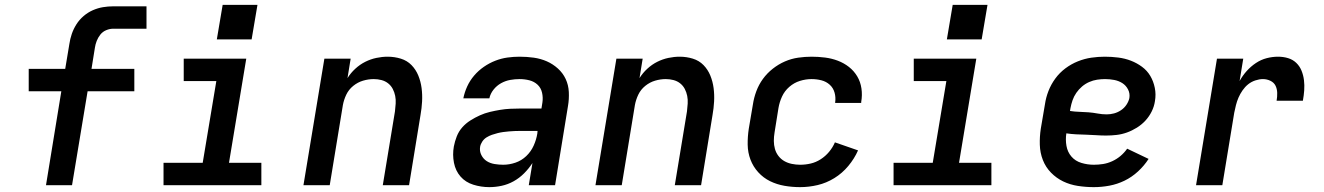

<svg xmlns="http://www.w3.org/2000/svg" viewBox="-20 -761 5440 789"><path d="M169 0 232 -386H98V-478H248L265 -580Q268 -601 275 -621.5Q282 -642 294 -661Q306 -680 323.5 -695Q341 -710 361.5 -719Q382 -728 403 -731.5Q424 -735 445 -735H582V-643H445Q431 -643 416.5 -637Q402 -631 392.5 -619Q383 -607 377.5 -593Q372 -579 370 -565L356 -478H532V-386H340L276 0Z M652 0V-92H813L869 -428H735V-520H992L921 -92H1054V0ZM871 -599 895 -741H1038L1014 -599Z M1227 0 1313 -520H1421L1408 -440Q1421 -461 1440 -478.5Q1459 -496 1481 -507Q1503 -518 1526.5 -523Q1550 -528 1573 -528Q1601 -528 1627 -520Q1653 -512 1671 -493.5Q1689 -475 1699 -450.5Q1709 -426 1712.5 -399Q1716 -372 1714.5 -344Q1713 -316 1708 -288L1661 0H1553L1603 -303Q1605 -319 1606 -335.5Q1607 -352 1604 -367Q1601 -382 1594 -395.5Q1587 -409 1575 -418.5Q1563 -428 1547.5 -432Q1532 -436 1516 -436Q1494 -436 1472 -429.5Q1450 -423 1431.5 -408Q1413 -393 1403 -372Q1393 -351 1389 -329L1335 0Z M1991 8Q1957 8 1925 -2Q1893 -12 1872.5 -35.5Q1852 -59 1845.5 -92Q1839 -125 1845 -159Q1849 -180 1857 -200.5Q1865 -221 1879.5 -237.5Q1894 -254 1913 -266Q1932 -278 1952 -287Q1972 -296 1993 -301Q2014 -306 2035 -309.5Q2056 -313 2076.5 -314Q2097 -315 2118 -315H2205L2209 -340Q2212 -360 2207.5 -380Q2203 -400 2189 -413Q2175 -426 2155.5 -431Q2136 -436 2115 -436Q2096 -436 2076.5 -432.5Q2057 -429 2039 -419Q2021 -409 2008 -392.5Q1995 -376 1991 -357H1884Q1889 -382 1900 -406Q1911 -430 1928.5 -450.5Q1946 -471 1968.5 -486.5Q1991 -502 2015.5 -511.5Q2040 -521 2065 -524.5Q2090 -528 2115 -528Q2145 -528 2173.5 -524Q2202 -520 2227 -509Q2252 -498 2272.5 -479.5Q2293 -461 2304.5 -436.5Q2316 -412 2317.5 -383Q2319 -354 2314 -325L2261 0H2153L2168 -91Q2168 -91 2168 -91Q2168 -91 2168 -91Q2168 -91 2168 -91Q2168 -91 2168 -91Q2153 -68 2133.5 -48.5Q2114 -29 2090.5 -16Q2067 -3 2041.5 2.5Q2016 8 1991 8ZM2048 -84Q2073 -84 2098 -92.5Q2123 -101 2142.5 -119.5Q2162 -138 2173 -162.5Q2184 -187 2188 -212L2189 -223H2118Q2106 -223 2094.5 -222.5Q2083 -222 2071.5 -221Q2060 -220 2048.5 -218.5Q2037 -217 2025 -214Q2013 -211 2001.5 -207Q1990 -203 1979.5 -196.5Q1969 -190 1962 -179.5Q1955 -169 1953 -158Q1950 -140 1958 -124Q1966 -108 1980 -99Q1994 -90 2012 -87Q2030 -84 2048 -84Z M2427 0 2513 -520H2621L2608 -440Q2621 -461 2640 -478.5Q2659 -496 2681 -507Q2703 -518 2726.5 -523Q2750 -528 2773 -528Q2801 -528 2827 -520Q2853 -512 2871 -493.5Q2889 -475 2899 -450.5Q2909 -426 2912.5 -399Q2916 -372 2914.5 -344Q2913 -316 2908 -288L2861 0H2753L2803 -303Q2805 -319 2806 -335.5Q2807 -352 2804 -367Q2801 -382 2794 -395.5Q2787 -409 2775 -418.5Q2763 -428 2747.5 -432Q2732 -436 2716 -436Q2694 -436 2672 -429.5Q2650 -423 2631.5 -408Q2613 -393 2603 -372Q2593 -351 2589 -329L2535 0Z M3268 8Q3235 8 3203.5 2.5Q3172 -3 3144.5 -16.5Q3117 -30 3096 -53Q3075 -76 3064 -105Q3053 -134 3052.5 -166.5Q3052 -199 3057 -232L3074 -332Q3078 -359 3088 -386Q3098 -413 3115 -436.5Q3132 -460 3155.5 -478.5Q3179 -497 3205.5 -508.5Q3232 -520 3260 -524Q3288 -528 3315 -528Q3343 -528 3370.5 -524.5Q3398 -521 3423 -511.5Q3448 -502 3468.5 -486Q3489 -470 3502.5 -447.5Q3516 -425 3520 -397.5Q3524 -370 3519 -342Q3519 -341 3519 -340Q3519 -339 3519 -338H3412Q3412 -339 3412 -339.5Q3412 -340 3412 -340Q3415 -361 3409.5 -380.5Q3404 -400 3389.5 -413Q3375 -426 3355.5 -431Q3336 -436 3315 -436Q3291 -436 3267 -428.5Q3243 -421 3223.5 -404Q3204 -387 3193.5 -364Q3183 -341 3179 -317L3163 -217Q3160 -199 3160 -182Q3160 -165 3164.5 -149Q3169 -133 3179 -120Q3189 -107 3203 -99Q3217 -91 3234 -87.5Q3251 -84 3268 -84Q3290 -84 3311.5 -89Q3333 -94 3352.5 -106.5Q3372 -119 3387 -137Q3402 -155 3411 -176L3506 -143Q3491 -109 3466 -79Q3441 -49 3408.5 -29Q3376 -9 3340 -0.5Q3304 8 3268 8Z M3652 0V-92H3813L3869 -428H3735V-520H3992L3921 -92H4054V0ZM3871 -599 3895 -741H4038L4014 -599Z M4475 8Q4442 8 4409.5 3Q4377 -2 4349 -15.5Q4321 -29 4299 -51.5Q4277 -74 4265.5 -103.5Q4254 -133 4253 -166Q4252 -199 4257 -232L4274 -332Q4278 -360 4288.5 -387Q4299 -414 4316.5 -438Q4334 -462 4358 -480Q4382 -498 4409.5 -509Q4437 -520 4465 -524Q4493 -528 4520 -528Q4548 -528 4575.5 -524.5Q4603 -521 4627.5 -511.5Q4652 -502 4673 -486.5Q4694 -471 4707 -449Q4720 -427 4725.5 -400Q4731 -373 4726 -345Q4723 -324 4713 -303.5Q4703 -283 4687.5 -266Q4672 -249 4652 -236.5Q4632 -224 4611 -216.5Q4590 -209 4568.5 -206.5Q4547 -204 4525 -204Q4505 -204 4484.5 -205.5Q4464 -207 4443.5 -207.5Q4423 -208 4402.5 -209Q4382 -210 4362 -213Q4358 -187 4362.5 -161.5Q4367 -136 4383 -117.5Q4399 -99 4424 -91.5Q4449 -84 4475 -84Q4494 -84 4513 -87Q4532 -90 4550.5 -98.5Q4569 -107 4584.5 -120Q4600 -133 4612 -150L4700 -108Q4682 -80 4656.5 -56.5Q4631 -33 4601 -18.5Q4571 -4 4539 2Q4507 8 4475 8ZM4528 -291Q4543 -291 4558 -295Q4573 -299 4586.5 -308Q4600 -317 4609 -330.5Q4618 -344 4621 -358Q4624 -377 4615.5 -393.5Q4607 -410 4592 -419.5Q4577 -429 4558.5 -432.5Q4540 -436 4521 -436Q4505 -436 4488.5 -433.5Q4472 -431 4456 -424Q4440 -417 4426.5 -405.5Q4413 -394 4403 -379.5Q4393 -365 4387.5 -349Q4382 -333 4379 -317L4377 -305Q4396 -302 4415 -301.5Q4434 -301 4453 -299.5Q4472 -298 4490.5 -294.5Q4509 -291 4528 -291Z M4895 0 4981 -520H5089L5074 -428Q5086 -450 5103 -469Q5120 -488 5141 -502Q5162 -516 5185.5 -522Q5209 -528 5232 -528Q5254 -528 5273.5 -522Q5293 -516 5307 -502.5Q5321 -489 5328.5 -470.5Q5336 -452 5338.5 -431.5Q5341 -411 5339.5 -390Q5338 -369 5334 -347H5226Q5229 -363 5228.5 -379.5Q5228 -396 5221.5 -409Q5215 -422 5200.5 -429Q5186 -436 5170 -436Q5155 -436 5138.5 -430.5Q5122 -425 5109 -414.5Q5096 -404 5086 -389.5Q5076 -375 5069.5 -360Q5063 -345 5059 -329Q5055 -313 5052 -298L5003 0Z"/></svg>

Font: Iosevka SS04 Semibold Extended
Style: Italic
Weight: 600
Width: 7
Italic angle: -9°
Monospace: yes
Designer: Belleve Invis
Foundry: Belleve Invis
Version: Version 19.0.0; ttfautohint (v1.8.4)